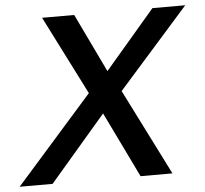

<svg xmlns="http://www.w3.org/2000/svg" viewBox="-87 -741 848 794"><g transform="rotate(-5 337.0 -344.0)"><path d="M464.8 0 333 -272 99.6 0H-37.1L281.7 -360.8L116.2 -688H249.5L366.2 -444.8L574.2 -688H710.4L417.5 -357.4L597.2 0Z"/></g></svg>

Font: Arimo SemiBold
Style: Italic
Weight: 600
Italic angle: -12°
Version: Version 1.33